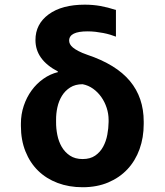

<svg xmlns="http://www.w3.org/2000/svg" viewBox="-20 -780 694 810"><path d="M68.2 -258.5Q68.2 -297.9 80.3 -333.8Q92.3 -369.7 113.3 -398.4Q134.2 -427.2 162.8 -447.4Q191.4 -467.7 224.8 -475.9L223.7 -478.7Q129.6 -528.1 129.6 -610.8Q129.3 -678.3 185.4 -719.5Q241.1 -760.3 337.7 -760.3Q371.8 -760.3 403.1 -754.8Q434.3 -749.3 469.1 -737.9V-625.4Q458.5 -629.6 444.8 -633.7Q431.1 -637.8 415.5 -640.8Q399.9 -643.8 383.2 -645.8Q366.5 -647.7 349.4 -647.7Q271.7 -647.7 271.7 -608.7Q271.7 -601.6 275.2 -594.3Q278.8 -587 287.6 -579.5Q296.5 -572.1 311.1 -564.5Q325.6 -556.8 348 -549Q469.8 -508.2 528.1 -438.2Q586.3 -368.3 586.3 -267V-257.1Q586.3 -199.6 568.7 -150.7Q551.1 -101.9 517.8 -66.2Q484.4 -30.5 436.6 -10.3Q388.8 9.9 328.5 9.9Q271 9.9 223 -8.2Q175.1 -26.3 140.8 -59.8Q106.5 -93.4 87.4 -141.3Q68.2 -189.3 68.2 -248.6ZM328.5 -109Q360.8 -109 381.7 -123.6Q402.7 -138.1 415.1 -161Q427.6 -183.9 432.7 -211.6Q437.9 -239.3 438.2 -265.6V-273.8Q438.2 -300.1 430 -325.1Q421.9 -350.1 407.3 -370.7Q392.8 -391.3 372.7 -405.7Q352.6 -420.1 328.5 -424.7Q297.6 -424.7 276.1 -411Q254.6 -397.4 241.3 -375.7Q228 -354 222.1 -327.2Q216.3 -300.4 216.6 -273.8V-265.6Q216.3 -238.6 221.8 -210.9Q227.3 -183.2 240.4 -160.5Q253.6 -137.8 275.2 -123.4Q296.9 -109 328.5 -109Z"/></svg>

Font: Inter P
Style: Bold
Weight: 700
Designer: Rasmus Andersson
Foundry: rsms
Version: Version 3.018;git-588b23468